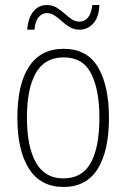

<svg xmlns="http://www.w3.org/2000/svg" viewBox="-20 -733 502 763"><path d="M413 -265Q413 -133 368 -61.5Q323 10 232 10Q142 10 95.5 -62Q49 -134 49 -266Q49 -398 95.5 -468.5Q142 -539 233 -539Q327 -539 370 -465Q413 -391 413 -265ZM87 -266Q87 -151 122.5 -87.5Q158 -24 232 -24Q306 -24 340.5 -85.5Q375 -147 375 -266Q375 -375 342.5 -440Q310 -505 233 -505Q158 -505 122.5 -443Q87 -381 87 -266ZM88 -615Q92 -663 113 -688Q134 -713 166 -713Q188 -713 204.5 -703Q221 -693 235.5 -680Q250 -667 264.5 -657Q279 -647 296 -647Q316 -647 329.5 -663Q343 -679 347 -713H375Q373 -664 350.5 -639.5Q328 -615 296 -615Q275 -615 258 -625Q241 -635 226.5 -648Q212 -661 197.5 -671Q183 -681 166 -681Q148 -681 134 -665.5Q120 -650 117 -615Z"/></svg>

Font: Noto Sans Lao Looped Condensed ExtraLight
Style: Regular
Weight: 200
Width: 3
Designer: Mark Frömberg, Ben Mitchell
Foundry: The Fontpad Ltd
Version: Version 1.002; ttfautohint (v1.8.4.7-5d5b)